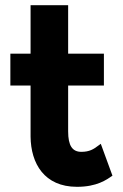

<svg xmlns="http://www.w3.org/2000/svg" viewBox="-20 -698 476 741"><path d="M414 -20 369 -143 358 -135C342 -123 326 -112 294 -112C259 -112 243 -136 243 -191V-368H381V-491H243V-678H98V-491H20V-368H98V-171C99 -67 151 23 277 23C354 23 391 -4 414 -20Z"/></svg>

Font: Bluebird
Style: SfBdNrw
Weight: 700
Designer: Jasper
Foundry: Cannot Into Space Fonts
Version: Version 0.98